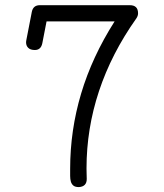

<svg xmlns="http://www.w3.org/2000/svg" viewBox="-20 -638 642 751"><path d="M145.5 -468.8Q140.1 -442.4 116.2 -442.4Q99.1 -442.4 90.6 -450.7Q82 -459 82 -472.2Q82 -474.6 82.3 -476.6Q82.5 -478.5 83 -481L104.5 -591.8Q109.9 -617.7 135.7 -617.7H487.8Q520 -617.7 520 -585.9Q520 -575.7 513.2 -565.9Q416 -428.7 367.2 -281.5Q318.4 -134.3 318.4 20.5Q318.4 31.2 318.8 41.5Q319.3 51.8 319.3 62Q319.3 91.8 288.6 93.8Q274.4 93.8 267.3 88.1Q260.3 82.5 257.3 72.8Q254.4 63 254.4 50Q254.4 37.1 254.4 22.5Q254.4 -128.4 297.4 -272.2Q340.3 -416 428.2 -554.2H162.1Z"/></svg>

Font: Erica Type
Style: Regular
Weight: 400
Designer: Peter Wiegel
Foundry: Peter Wiegel
Version: Version 1.000 2010 initial release